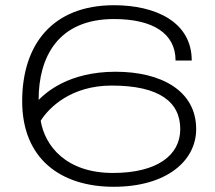

<svg xmlns="http://www.w3.org/2000/svg" viewBox="-20 -703 823 736"><path d="M128 -320C128 -484 202 -630 417 -630C566 -630 653 -575 653 -471H715C715 -620 575 -683 417 -683C181 -683 65 -532 65 -315C65 -94 213 13 416 13C618 13 732 -86 732 -208C732 -356 597 -428 423 -428C241 -428 154 -346 128 -320ZM408 -375C591 -375 671 -312 671 -208C671 -107 581 -40 413 -40C232 -40 152 -145 136 -240C167 -290 252 -375 408 -375Z"/></svg>

Font: Stint Ultra Expanded
Style: Regular
Weight: 400
Width: 7
Designer: Astigmatic (AOETI)
Foundry: Astigmatic (AOETI)
Version: Version 1.000